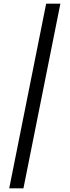

<svg xmlns="http://www.w3.org/2000/svg" viewBox="-20 -820 377 1040"><path d="M30 200 230 -800H307L107 200Z"/></svg>

Font: Big Shoulders Stencil Display Medium
Style: Regular
Weight: 500
Designer: Patric King
Foundry: XO Type Co
Version: Version 1.000